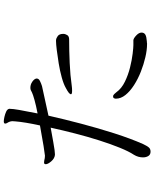

<svg xmlns="http://www.w3.org/2000/svg" viewBox="82 -896 835 1040"><g transform="rotate(-90 500.0 -375.5)"><path d="M595 -594Q595 -584 582.5 -577.5Q570 -571 554 -566L394 -531Q375 -447 350.5 -354Q326 -261 298 -173.5Q270 -86 240 -18Q230 3 222 12.5Q214 22 199 22Q183 22 175.5 10Q168 -2 168 -19Q168 -45 182 -68Q200 -95 220 -144Q240 -193 260 -256Q280 -319 297.5 -387Q315 -455 329 -519Q280 -510 251.5 -505Q223 -500 208.5 -498Q194 -496 186 -496H181Q162 -498 146.5 -516Q131 -534 131 -546Q131 -553 136 -554Q138 -555 141 -555Q146 -555 152.5 -553.5Q159 -552 164 -551Q168 -551 171 -550.5Q174 -550 177 -550Q182 -550 229.5 -557.5Q277 -565 341 -577Q350 -618 355.5 -651.5Q361 -685 363 -710Q363 -713 363.5 -717.5Q364 -722 364 -726Q364 -733 362 -739Q360 -746 355.5 -753Q351 -760 351 -765Q351 -773 363 -773Q372 -773 387.5 -769.5Q403 -766 416 -760Q429 -754 431 -744V-740Q431 -724 425 -689.5Q419 -655 406 -590Q448 -598 478.5 -606.5Q509 -615 519 -620L533 -627Q536 -628 539 -628.5Q542 -629 545 -629Q563 -629 578 -618.5Q593 -608 595 -597ZM803 -490Q814 -489 825.5 -480.5Q837 -472 837 -451Q837 -440 830.5 -429.5Q824 -419 807 -419Q746 -419 679 -416Q612 -413 557 -405Q550 -404 543 -403.5Q536 -403 529 -403Q510 -403 510 -409Q510 -414 517.5 -420.5Q525 -427 544 -437Q565 -449 601 -459Q637 -469 677 -475.5Q717 -482 749.5 -486Q782 -490 797 -490ZM844 -25Q843 -12 832.5 -6Q822 0 796 2Q794 2 792 2L786 3Q784 3 782 3Q750 3 711 -6Q672 -15 632.5 -30.5Q593 -46 559.5 -67.5Q526 -89 506 -114Q486 -139 486 -166Q486 -171 488.5 -176Q491 -181 498 -181Q505 -181 511 -174.5Q517 -168 521 -163Q541 -135 578 -117Q615 -99 655.5 -89Q696 -79 729.5 -75Q763 -71 776 -71H803Q813 -70 828.5 -55.5Q844 -41 844 -27Z"/></g></svg>

Font: Klee One SemiBold
Style: Regular
Weight: 600
Designer: Fontworks Inc.
Foundry: Fontworks Inc.
Version: Version 1.00;January 12, 2022;FontCreator 13.0.0.2683 64-bit